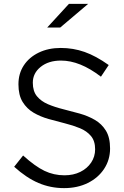

<svg xmlns="http://www.w3.org/2000/svg" viewBox="-20 -958 640 989"><path d="M310 11Q240 11 178 -15.5Q116 -42 53 -99L99 -157Q161 -101 209 -78Q257 -55 312 -55Q358 -55 393.5 -72.5Q429 -90 449.5 -120.5Q470 -151 470 -189Q470 -232 448.5 -257.5Q427 -283 392 -297.5Q357 -312 315 -322.5Q273 -333 230.5 -345Q188 -357 153 -377.5Q118 -398 96.5 -433Q75 -468 75 -524Q75 -579 102.5 -621Q130 -663 179.5 -687Q229 -711 293 -711Q357 -711 415.5 -690.5Q474 -670 540 -623L500 -563Q445 -605 394 -625.5Q343 -646 294 -646Q230 -646 189.5 -613.5Q149 -581 149 -532Q149 -488 170.5 -462Q192 -436 227.5 -421Q263 -406 305.5 -395.5Q348 -385 390.5 -373Q433 -361 468.5 -340.5Q504 -320 525.5 -285Q547 -250 547 -193Q547 -135 516.5 -88.5Q486 -42 432.5 -15.5Q379 11 310 11ZM223 -816 335 -938H434L290 -816Z"/></svg>

Font: Red Hat Mono VF Light
Style: Regular
Weight: 300
Monospace: yes
Designer: Pentagram, MCKL
Foundry: Pentagram, MCKL
Version: Version 1.023